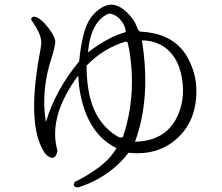

<svg xmlns="http://www.w3.org/2000/svg" viewBox="-20 -767 960 832"><path d="M537 -105Q466 -13 355 32L323 44Q304 48 299 34L303 22Q425 -39 472 -105Q479 -115 485 -125Q351 -191 323 -391Q320 -415 319 -440Q187 -261 229 -114Q226 -91 211 -83Q185 -83 167 -115Q102 -228 145 -494Q158 -564 159 -578Q160 -612 133 -654Q120 -674 115 -682Q115 -693 127 -695Q153 -694 193 -642Q216 -610 219 -592Q223 -574 195 -489Q189 -468 187 -458Q161 -343 179 -238Q219 -375 323 -501Q335 -623 364 -675Q384 -710 413 -729Q434 -743 451 -746Q495 -753 540 -703Q556 -686 565 -669L578 -639Q582 -633 587 -630Q742 -623 799 -506Q831 -442 831 -373Q831 -236 739 -160Q658 -92 537 -105ZM525 -628Q523 -664 491 -692Q471 -708 451 -708Q374 -676 361 -540Q453 -609 525 -628ZM595 -592Q635 -342 565 -153Q688 -155 741 -248Q786 -330 768 -431Q750 -534 674 -574Q638 -592 595 -592ZM533 -584 525 -587Q430 -559 355 -483Q355 -315 425 -231Q444 -208 469 -189Q494 -171 503 -171Q509 -171 513 -174Q573 -354 540 -551Q537 -568 533 -584Z"/></svg>

Font: cwTeXFangSong
Style: Medium
Weight: 500
Version: Version 1.17